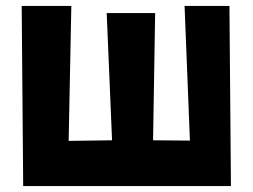

<svg xmlns="http://www.w3.org/2000/svg" viewBox="-20 -599 850 646"><path d="M220 -579 211 -125 357 -127 339 -555H502L495 -127L619 -126L601 -579H752L757 27H58L53 -579Z"/></svg>

Font: OpenDyslexic
Style: Bold
Weight: 800
Designer: Abbie Gonzalez
Version: Version 0.920;hotconv 1.0.109;makeotfexe 2.5.65596